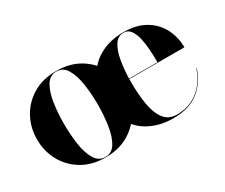

<svg xmlns="http://www.w3.org/2000/svg" viewBox="-86 -693 1083 925"><g transform="rotate(-30 455.0 -230.0)"><path d="M36.5 -230Q36.5 -295 66 -349.5Q95.5 -404 150.2 -437Q205 -470 280.5 -470Q356 -470 410.8 -437Q465.5 -404 495 -349.5Q524.5 -295 524.5 -230Q524.5 -165 495 -110.5Q465.5 -56 410.8 -23Q356 10 280.5 10Q205 10 150.2 -23Q95.5 -56 66 -110.5Q36.5 -165 36.5 -230ZM186.5 -230Q186.5 -170.5 194.5 -116Q202.5 -61.5 223 -27Q243.5 7.5 280.5 7.5Q317.5 7.5 337.8 -27Q358 -61.5 366.2 -116Q374.5 -170.5 374.5 -230Q374.5 -289.5 366.2 -344Q358 -398.5 337.8 -433Q317.5 -467.5 280.5 -467.5Q243.5 -467.5 223 -433Q202.5 -398.5 194.5 -344Q186.5 -289.5 186.5 -230ZM874.5 -143Q855 -77.5 801.5 -33.8Q748 10 657.5 10Q587 10 531.5 -17.8Q476 -45.5 444 -99Q412 -152.5 412 -230Q412 -307.5 443.2 -361Q474.5 -414.5 529 -442.2Q583.5 -470 654 -470Q728.5 -470 777.2 -440.2Q826 -410.5 849.8 -362.5Q873.5 -314.5 873.5 -260H567Q567 -250 567 -240Q567 -175.5 576 -120.2Q585 -65 609.8 -31Q634.5 3 681.5 3Q753 3 803 -38.5Q853 -80 872 -143ZM654 -467.5Q622 -467.5 603.5 -438.2Q585 -409 576.8 -362.2Q568.5 -315.5 567 -262.5H725Q725 -295.5 722.8 -331.2Q720.5 -367 713.5 -398Q706.5 -429 692.2 -448.2Q678 -467.5 654 -467.5Z"/></g></svg>

Font: Bodoni* 72pt
Style: Bold
Weight: 700
Version: Version 2.3